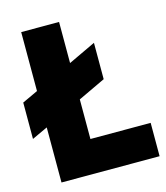

<svg xmlns="http://www.w3.org/2000/svg" viewBox="-121 -781 746 862"><g transform="rotate(-15 252.0 -349.5)"><path d="M58 -256 -15 -222V-391L58 -425V-699H234V-508L361 -568V-399L234 -339V-155H514V0H58Z"/></g></svg>

Font: Readiness
Style: Bold
Weight: 700
Designer: Katatrad Team
Foundry: CadsonDemak
Version: Version 1.00;January 16, 2020;FontCreator 12.0.0.2550 64-bit